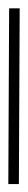

<svg xmlns="http://www.w3.org/2000/svg" viewBox="152 -156 68 473"><g transform="rotate(-90 186.5 81.0)"><path d="M403 69V95L-30 93V67Z"/></g></svg>

Font: Arima Madurai Thin
Style: Regular
Weight: 250
Designer: Joana Correia and Natanael Gama
Foundry: NDISCOVER
Version: Version 1.020; ttfautohint (v1.5) -l 7 -r 28 -G 50 -x 13 -D 